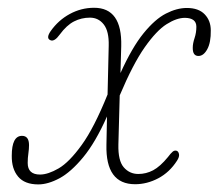

<svg xmlns="http://www.w3.org/2000/svg" viewBox="-20 -478 582 506"><path d="M299.5 -356.5 297.5 -285.5Q328 -353 358.2 -390.2Q388.5 -427.5 417.2 -442.2Q446 -457 472.5 -457Q503.5 -457 519.5 -440.2Q535.5 -423.5 535.5 -398Q536 -366 526.2 -348.2Q516.5 -330.5 503 -330.5Q487.5 -330.5 488 -352.5Q488 -363.5 492.8 -377.8Q497.5 -392 497.5 -407.5Q497.5 -430.5 467.5 -431Q445.5 -431 419 -414.2Q392.5 -397.5 361.5 -353.5Q330.5 -309.5 295.5 -226.5L292 -97Q291 -54.5 306.2 -37Q321.5 -19.5 344.5 -19.5Q365 -19.5 383.5 -29.2Q402 -39 422.5 -64Q430 -74 435 -78.2Q440 -82.5 446 -80.5Q450.5 -78.5 451.8 -71.5Q453 -64.5 446.5 -54.5Q427 -24 397.2 -8.2Q367.5 7.5 336 7.5Q258 7.5 260.5 -96.5L262 -171Q231.5 -102.5 199.2 -63.5Q167 -24.5 136.8 -8.2Q106.5 8 81 8Q45 8 27.8 -12.5Q10.5 -33 11 -67.5Q11 -120 38 -120Q56.5 -120 56.5 -95.5Q56.5 -85.5 54.8 -73.8Q53 -62 53 -48.5Q53 -18 85.5 -18Q106.5 -18 134.5 -34.2Q162.5 -50.5 195.2 -95.8Q228 -141 263.5 -229L266.5 -357.5Q267.5 -395.5 253.5 -413.5Q239.5 -431.5 217 -431.5Q194.5 -431.5 175 -421.5Q155.5 -411.5 137.5 -387Q123.5 -367.5 113 -372Q100.5 -377 113.5 -396Q134 -425 164 -441.2Q194 -457.5 228 -457.5Q302 -457.5 299.5 -356.5Z"/></svg>

Font: Fraunces 9pt S050 Thin
Style: Italic
Weight: 100
Italic angle: -16°
Version: Version 1.000; ttfautohint (v1.8.3)